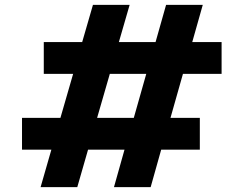

<svg xmlns="http://www.w3.org/2000/svg" viewBox="-20 -765 996 785"><path d="M146 0H296L340 -153H489L446 0H596L639 -153H797V-283H677L728 -463H886V-593H766L809 -745H659L616 -593H466L510 -745H360L316 -593H159V-463H279L227 -283H70V-153H190ZM377 -283 429 -463H578L527 -283Z"/></svg>

Font: Mluvka ExtraBold
Style: Regular
Weight: 800
Designer: Modified by Jiří Krblich, Original typeface by Gumpita Rahayu
Foundry: Gumpita Rahayu & Jiří Krblich
Version: Version 2.000;Glyphs 3.1.1 (3134)